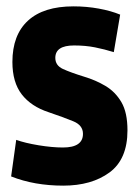

<svg xmlns="http://www.w3.org/2000/svg" viewBox="-20 -574 433 604"><path d="M15 -19 31 -134Q59 -124 101.5 -117Q144 -110 178 -110Q241 -110 241 -153Q241 -180 210.5 -192.5Q180 -205 133 -221Q78 -239 48.5 -277Q19 -315 19 -379Q19 -464 68 -509Q117 -554 211 -554Q252 -554 290.5 -547Q329 -540 358 -528L338 -410Q309 -419 279 -425Q249 -431 213 -431Q154 -431 154 -392Q154 -368 178 -357Q202 -346 244 -333Q281 -322 312 -303.5Q343 -285 362 -252.5Q381 -220 381 -164Q381 -73 324.5 -31.5Q268 10 179 10Q88 10 15 -19Z"/></svg>

Font: Georama SemiCondensed
Style: Bold
Weight: 700
Width: 4
Designer: Jean-Baptiste Levee
Foundry: Production Type
Version: Version 1.000